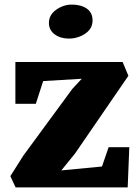

<svg xmlns="http://www.w3.org/2000/svg" viewBox="-20 -816 602 836"><path d="M25 0ZM539 -486 307 -148 247 -74 424 -91 453 -175H543L536 0H48L25 -49L82 -139L295 -429L336 -473L168 -463L136 -364H47V-546H514ZM383 -727Q383 -691 351 -669.5Q319 -648 280 -648Q243 -648 218 -666.5Q193 -685 193 -716Q193 -751 224.5 -773.5Q256 -796 293 -796Q333 -796 358 -778.5Q383 -761 383 -727Z"/></svg>

Font: Martel Heavy
Style: Regular
Weight: 900
Designer: Dan Reynolds
Foundry: Dan Reynolds
Version: Version 1.001; ttfautohint (v1.1) -l 5 -r 5 -G 72 -x 0 -D la